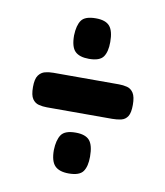

<svg xmlns="http://www.w3.org/2000/svg" viewBox="-62 -550 499 579"><g transform="rotate(10 188.0 -260.5)"><path d="M87 -208Q74 -208 62 -211Q50 -214 42.5 -225Q35 -236 35 -261Q35 -286 43 -297Q51 -308 63 -311Q75 -314 88 -314H289Q302 -314 314 -311Q326 -308 333.5 -296.5Q341 -285 341 -260Q341 -236 334 -225Q327 -214 314.5 -211Q302 -208 287 -208ZM186 -23Q157 -23 143.5 -37Q130 -51 130 -85Q131 -116 142 -132Q153 -148 186 -148Q216 -148 228.5 -133.5Q241 -119 241 -84Q241 -54 230 -38.5Q219 -23 186 -23ZM186 -374Q157 -374 143.5 -387.5Q130 -401 130 -436Q131 -467 142 -482.5Q153 -498 186 -498Q216 -498 228.5 -483.5Q241 -469 241 -435Q241 -405 230 -389.5Q219 -374 186 -374Z"/></g></svg>

Font: Fredoka Condensed Medium
Style: Regular
Weight: 500
Width: 3
Designer: Ben Nathan
Foundry: Milena B. Brandão, Ben Nathan
Version: Version 2.001